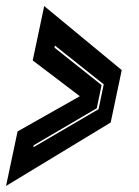

<svg xmlns="http://www.w3.org/2000/svg" viewBox="-27 -613 460 634"><path d="M-7 1 31 -179 237 -295.5V-295L81 -413.5L119 -593L375 -381.5L338.5 -208.5ZM83 -126.5 298.5 -252.5 315.5 -334.5 154.5 -462.5 153 -455.5 308.5 -332 292.5 -255.5 84.5 -133.5Z"/></svg>

Font: Tourney Thin ExtraBold
Style: Italic
Weight: 800
Italic angle: -12°
Version: Version 1.015